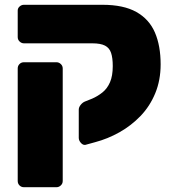

<svg xmlns="http://www.w3.org/2000/svg" viewBox="-20 -591 720 802"><path d="M80 191Q69 191 61.5 183.5Q54 176 54 165V-305Q54 -316 61.5 -323.5Q69 -331 80 -331H216Q226 -331 234 -323.5Q242 -316 242 -305V165Q242 176 234 183.5Q226 191 216 191ZM337 14Q327 16 318 6Q309 -4 309 -15V-133Q309 -143 317 -153Q325 -163 335 -167L365 -179Q388 -189 408 -205Q428 -221 439.5 -247.5Q451 -274 451 -315Q451 -349 444 -370Q437 -391 418.5 -400.5Q400 -410 366 -410H80Q70 -410 62 -417.5Q54 -425 54 -436V-547Q54 -557 62 -564Q70 -571 80 -571H408Q496 -571 549.5 -541Q603 -511 627 -455.5Q651 -400 651 -322Q651 -256 628.5 -201.5Q606 -147 567 -106.5Q528 -66 479 -38.5Q430 -11 377 3Z"/></svg>

Font: Rubik ExtraBold
Style: Regular
Weight: 800
Designer: Hubert and Fischer
Foundry: Hubert and Fischer
Version: Version 2.300;gftools[0.9.30]